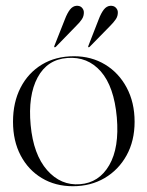

<svg xmlns="http://www.w3.org/2000/svg" viewBox="-20 -634 510 664"><path d="M236 -439.5Q296 -439.5 343.5 -410.8Q391 -382 418.2 -330.8Q445.5 -279.5 445.5 -213Q445.5 -147 417.8 -96.8Q390 -46.5 341.8 -18.2Q293.5 10 232 10Q171.5 10 124.8 -18Q78 -46 51.5 -96.2Q25 -146.5 25 -213Q25 -280 51.2 -331Q77.5 -382 125 -410.8Q172.5 -439.5 236 -439.5ZM257 3Q322.5 -2 357.8 -62.8Q393 -123.5 384 -228Q374.5 -334.5 328.8 -386.8Q283 -439 213 -433.5Q143.5 -428.5 110 -366Q76.5 -303.5 86 -201.5Q95.5 -99.5 143 -45.5Q190.5 8.5 257 3ZM321.5 -567.5Q329.5 -588.5 339 -600.8Q348.5 -613 361.5 -614Q373.5 -614.5 380.2 -607.8Q387 -601 387.5 -592.5Q388 -578.5 380.5 -567.5Q373 -556.5 361.5 -545L290.5 -472.5Q287.5 -469.5 285.5 -471Q284 -472.5 286 -476.5ZM204.5 -567.5Q212.5 -588.5 222 -600.8Q231.5 -613 244.5 -614Q256.5 -614.5 263 -607.8Q269.5 -601 270 -592.5Q270.5 -578.5 263.2 -567.5Q256 -556.5 244 -545L173.5 -472.5Q170.5 -469.5 168 -471Q166.5 -472.5 168.5 -476.5Z"/></svg>

Font: Fraunces 144pt Light
Style: Regular
Weight: 300
Version: Version 1.000;[b76b70a41]